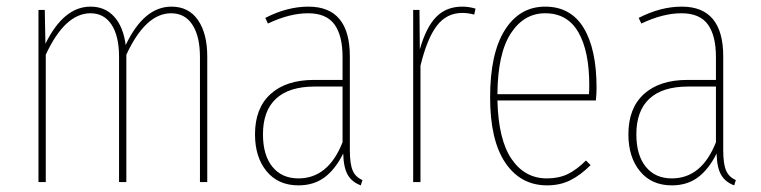

<svg xmlns="http://www.w3.org/2000/svg" viewBox="-20 -549 2296 579"><path d="M605 -379V0H583V-377Q583 -439 560.5 -474Q538 -509 496 -509Q419 -509 361 -384V0H339V-378Q339 -440 316.5 -474.5Q294 -509 253 -509Q176 -509 118 -384V0H96V-519H115L117 -417Q172 -529 253 -529Q297 -529 324.5 -498.5Q352 -468 359 -413Q414 -529 497 -529Q549 -529 577 -488.5Q605 -448 605 -379Z M1073 -6 1068 10Q1041 0 1028.5 -22Q1016 -44 1015 -86Q991 -38 958.5 -14Q926 10 880 10Q819 10 784 -32.5Q749 -75 749 -144Q749 -223 796 -265.5Q843 -308 927 -308H1013V-377Q1013 -442 988.5 -475.5Q964 -509 909 -509Q853 -509 788 -478L780 -495Q846 -529 910 -529Q1035 -529 1035 -379V-96Q1035 -55 1043.5 -35Q1052 -15 1073 -6ZM1013 -120V-288H929Q852 -288 812.5 -251.5Q773 -215 773 -144Q773 -81 801.5 -46Q830 -11 880 -11Q970 -11 1013 -120Z M1414 -523 1410 -505Q1392 -510 1374 -510Q1327 -510 1297.5 -471.5Q1268 -433 1248 -351V0H1226V-519H1245L1246 -400Q1265 -467 1295.5 -498Q1326 -529 1374 -529Q1394 -529 1414 -523Z M1777 -246H1480Q1483 -127 1523 -69Q1563 -11 1629 -11Q1665 -11 1692 -24Q1719 -37 1747 -65L1761 -51Q1731 -21 1700 -5.5Q1669 10 1630 10Q1550 10 1504 -58Q1458 -126 1458 -255Q1458 -388 1502.5 -458.5Q1547 -529 1624 -529Q1701 -529 1740 -465Q1779 -401 1779 -284Q1779 -268 1777 -246ZM1757 -292Q1757 -395 1724 -452Q1691 -509 1624 -509Q1560 -509 1520.5 -448.5Q1481 -388 1480 -265H1756Q1757 -273 1757 -292Z M2199 -6 2194 10Q2167 0 2154.5 -22Q2142 -44 2141 -86Q2117 -38 2084.5 -14Q2052 10 2006 10Q1945 10 1910 -32.5Q1875 -75 1875 -144Q1875 -223 1922 -265.5Q1969 -308 2053 -308H2139V-377Q2139 -442 2114.5 -475.5Q2090 -509 2035 -509Q1979 -509 1914 -478L1906 -495Q1972 -529 2036 -529Q2161 -529 2161 -379V-96Q2161 -55 2169.5 -35Q2178 -15 2199 -6ZM2139 -120V-288H2055Q1978 -288 1938.5 -251.5Q1899 -215 1899 -144Q1899 -81 1927.5 -46Q1956 -11 2006 -11Q2096 -11 2139 -120Z"/></svg>

Font: Fira Sans Extra Condensed Thin
Style: Regular
Weight: 250
Width: 1
Designer: Carrois Corporate & Edenspiekermann AG
Foundry: Carrois Corporate GbR & Edenspiekermann AG
Version: Version 4.203